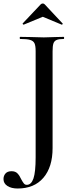

<svg xmlns="http://www.w3.org/2000/svg" viewBox="-73 -836 426 1099"><path d="M292 -613Q264 -613 250.5 -607Q237 -601 232.5 -586.5Q228 -572 228 -542V12Q228 120 175.5 181.5Q123 243 28 243Q-8 243 -30.5 228.5Q-53 214 -53 189Q-53 170 -41.5 157Q-30 144 -7 144Q15 144 27 156.5Q39 169 49 191Q57 206 63.5 214Q70 222 80 222Q106 222 118.5 185.5Q131 149 131 65V-544Q131 -574 124.5 -588Q118 -602 99.5 -607.5Q81 -613 42 -613Q40 -613 40 -619Q40 -625 42 -625L102 -624Q150 -622 178 -622Q205 -622 247 -624L292 -625Q294 -625 294 -619Q294 -613 292 -613ZM172 -816Q178 -816 183 -811L285 -702Q286 -702 286 -700Q286 -698 283.5 -696Q281 -694 280 -695L172 -740L63 -695Q61 -694 58 -697.5Q55 -701 57 -702L160 -811Q165 -816 172 -816Z"/></svg>

Font: Cormorant Unicase SemiBold
Style: Regular
Weight: 600
Designer: Christian Thalmann (Catharsis Fonts)
Foundry: Catharsis Fonts
Version: Version 4.000